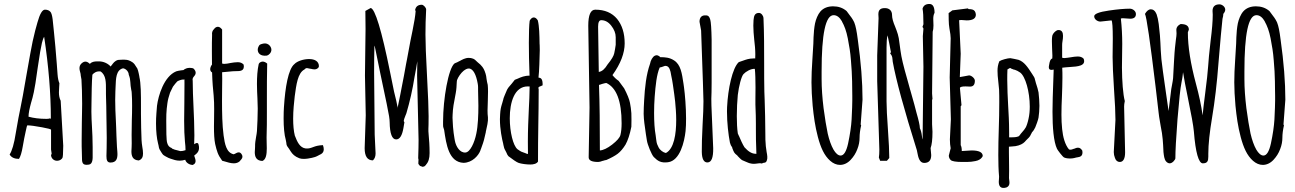

<svg xmlns="http://www.w3.org/2000/svg" viewBox="-20 -798 6430 953"><path d="M134.8 -290V-289.6C139.2 -304.2 144 -321.3 147.5 -338.9V-338.4C152.3 -359.9 158.7 -399.9 167 -460.9C176.3 -525.4 183.6 -566.4 188 -584.5C191.9 -599.6 195.3 -610.4 199.2 -615.2C221.2 -470.2 232.4 -334.5 232.4 -208.5L227.5 -210.4C223.1 -208.5 217.8 -208 210.4 -208C175.8 -208 146.5 -211.9 121.6 -218.8C121.6 -235.8 126.5 -259.3 134.8 -290ZM281.2 -297.9C274.9 -310.5 272.5 -324.2 272.5 -339.8C272.5 -349.1 272.9 -358.9 273.9 -370.1C273.9 -372.1 274.4 -374.5 274.4 -376.5V-379.4C274.4 -380.4 274.9 -383.8 274.9 -384.8C270.5 -394 267.1 -409.2 265.6 -429.7C264.2 -450.7 260.7 -500 254.9 -565.4L248 -637.2C245.6 -663.1 243.2 -686 241.2 -702.6C238.8 -720.7 235.4 -732.9 230.5 -739.3V-738.8C224.6 -746.1 215.8 -750 203.1 -750C189.9 -750 177.7 -729 166 -687L154.8 -646.5L142.1 -592.8C136.7 -568.8 127 -513.7 111.8 -428.2C97.2 -343.3 87.4 -288.1 81.5 -262.2C75.7 -236.8 68.4 -195.8 58.6 -139.2C50.3 -84 39.1 -47.9 27.8 -31.2C36.1 -16.6 52.2 -9.3 74.2 -9.3C81.5 -20.5 87.9 -41 92.8 -70.3C97.7 -98.6 102.5 -124 107.9 -147.5C111.8 -166 114.3 -175.8 115.2 -175.8C130.4 -175.8 155.3 -172.4 189.5 -166C218.8 -160.6 233.4 -156.7 233.4 -153.8V-55.7L236.3 -36.1C236.3 -34.2 235.8 -31.7 233.4 -28.8C233.4 -13.2 246.6 0 262.7 0C270.5 0 279.3 -2.4 286.1 -9.3C291.5 -14.2 292 -20.5 292.5 -29.8L293.9 -74.7Z M624.5 -496.1C615.7 -500.5 605 -502 595.7 -502C590.3 -502 585 -502 580.6 -501.5C575.7 -501 570.8 -500.5 565.4 -500.5C549.3 -495.6 542 -484.9 534.2 -474.1V-474.6L529.3 -467.8C518.1 -480.5 495.1 -495.1 465.8 -493.2C447.3 -494.1 434.1 -490.2 425.8 -481C419.9 -486.3 413.1 -492.2 404.3 -492.2C397.5 -492.2 391.1 -489.3 383.3 -481.9C376.5 -474.6 374.5 -467.3 374.5 -459C374.5 -450.7 377.4 -442.4 378.9 -436C379.4 -433.6 380.4 -431.2 380.4 -427.7C380.4 -427.7 380.9 -425.3 380.9 -422.4C382.3 -415 384.3 -404.3 384.3 -403.3C386.2 -372.1 387.7 -330.1 387.7 -283.7C387.7 -271 387.2 -258.3 387.2 -245.1C387.2 -229.5 386.2 -205.1 386.2 -189.5C385.7 -158.2 385.3 -127.9 385.3 -100.1C385.3 -80.1 385.3 -60.1 386.2 -43.5C386.7 -35.6 386.7 -29.3 386.7 -22.9C386.7 8.8 386.7 24.4 421.4 19C440.4 16.1 440.4 -10.3 439.9 -30.8V-67.4C439.9 -107.4 438 -139.6 436.5 -168.5C435.1 -190.9 433.6 -222.7 433.6 -243.7C434.1 -253.9 434.1 -269 434.1 -285.6C434.6 -331.1 435.5 -394.5 438.5 -427.2C445.8 -436.5 459.5 -445.8 479 -443.4C507.3 -424.8 505.9 -387.7 505.9 -349.1V-331.5C505.9 -324.7 505.9 -318.8 506.3 -313V-313.5C507.3 -297.9 507.8 -251.5 508.3 -211.4C508.3 -201.7 508.8 -192.4 508.8 -183.6C509.3 -158.2 509.8 -137.7 509.8 -113.8C509.8 -98.6 509.8 -82.5 509.3 -63C509.3 -55.7 509.3 -48.8 508.8 -42.5C508.3 -35.2 508.3 -28.8 508.3 -23.4C508.3 -2.9 512.2 8.8 528.3 8.8C557.6 8.8 563 -10.7 563 -33.7C563 -41.5 562 -49.3 561.5 -57.1C561 -61.5 560.5 -65.9 560.5 -69.8C558.1 -109.9 557.6 -141.1 556.6 -165L555.2 -197.3C553.2 -234.4 551.8 -267.6 551.8 -301.8C551.8 -314.5 552.2 -331.5 552.7 -344.7C553.2 -351.1 553.7 -359.4 553.7 -366.7C555.2 -407.7 555.7 -450.7 590.8 -459C606.4 -456.5 618.7 -441.4 619.1 -427.2C625.5 -410.6 626 -402.3 627 -390.1C627.4 -385.3 627.4 -378.4 628.4 -371.6L631.3 -353C632.8 -346.7 633.8 -341.3 633.8 -336.4C635.3 -315.4 635.7 -294.9 635.7 -273.9C635.7 -249 635.3 -224.6 634.3 -200.2C633.8 -176.3 633.3 -152.3 633.3 -128.4C633.3 -114.7 633.8 -100.6 633.8 -86.9C633.8 -83 633.8 -73.7 633.3 -67.4C632.8 -60.5 632.3 -53.7 632.3 -46.9C632.3 -23.9 638.2 -3.4 668.9 -1.5C685.5 -7.8 689.9 -20 689.9 -36.1C689.9 -46.4 688.5 -56.6 686.5 -67.9C684.6 -79.6 683.1 -91.8 682.6 -103C680.7 -150.4 680.2 -174.3 679.7 -232.9V-270C679.7 -329.1 679.7 -383.8 671.4 -418L671.9 -417.5L668.5 -434.1C666.5 -443.4 664.6 -450.7 661.6 -458C660.6 -460 649.9 -476.6 647.5 -479.5C640.6 -487.8 634.3 -491.2 627.9 -494.6Z M936.5 -459.5C912.1 -464.8 896.5 -456.1 890.6 -450.2C890.6 -450.2 883.8 -449.2 877.9 -448.7C869.1 -447.3 859.4 -445.8 854.5 -443.8C793.9 -418.9 765.6 -323.2 759.3 -272.9L756.3 -235.4C754.9 -218.8 754.4 -200.7 754.4 -184.6C754.4 -145.5 758.3 -110.4 764.2 -87.4L767.1 -75.2C768.6 -69.3 767.6 -66.4 772 -56.6C772.9 -54.2 786.6 -32.2 789.6 -29.8C793.5 -25.9 813 -15.6 816.4 -14.2L826.7 -10.3C841.3 -5.4 854.5 -0.5 872.1 -0.5C880.4 -0.5 889.6 -2 899.4 -4.9C903.8 10.7 920.4 19.5 935.1 21C957.5 13.7 950.7 -5.9 945.8 -20V-19.5C944.8 -21.5 944.3 -24.4 943.8 -25.9L947.8 -28.8C959.5 -38.1 974.6 -51.3 964.8 -83.5C960 -91.8 952.1 -87.9 943.8 -82C944.3 -96.2 944.8 -111.8 944.8 -126.5C944.8 -174.3 942.4 -222.2 940.4 -269.5C938.5 -312.5 936.5 -355 936.5 -397C934.1 -407.7 938.5 -413.6 942.9 -418.9C947.8 -424.3 951.2 -429.7 951.2 -437C951.2 -443.4 948.2 -449.7 941.4 -457ZM895 -141.6C895.5 -126 897 -109.4 897.9 -95.7C899.4 -80.1 901.4 -64.9 900.9 -52.7C891.1 -49.3 883.3 -47.9 875.5 -47.9L847.2 -55.2C841.8 -57.6 834.5 -60.5 834 -60.5C834 -60.5 833 -63 831.5 -63.5C821.3 -67.4 814 -73.7 810.1 -87.9C805.2 -100.6 805.2 -154.8 805.2 -199.2C805.2 -221.2 805.7 -242.7 807.6 -258.8C809.6 -277.3 812 -296.9 815.9 -311L823.7 -336.9L824.2 -338.4L838.4 -367.7C843.3 -375.5 856 -389.6 859.9 -394C865.7 -397.9 884.3 -404.8 890.1 -402.8L895 -403.8H895.5C896 -386.2 895.5 -376.5 895.5 -358.9C895.5 -334.5 895.5 -310.1 895 -285.6C894.5 -256.8 894 -227.5 894 -198.2C894 -179.7 894.5 -160.6 895 -142.1Z M1041.5 -652.3 1039.6 -650.9C1034.7 -644.5 1031.2 -637.2 1032.7 -624.5C1031.7 -602.1 1031.7 -574.2 1031.7 -543.9C1031.7 -521.5 1031.7 -497.6 1032.2 -477.5C1027.8 -472.2 1023.4 -461.9 1023.4 -455.1C1023.4 -448.7 1025.9 -441.9 1032.7 -438.5C1034.2 -387.2 1037.1 -358.9 1040.5 -323.7C1042.5 -301.8 1043 -278.3 1043 -256.8C1043 -239.3 1042.5 -222.2 1042.5 -206.1C1042.5 -193.8 1042 -181.6 1042 -169.9C1042 -134.8 1043.5 -105 1047.9 -83.5C1056.6 -46.9 1061 -29.8 1083 0L1093.8 2.9C1108.4 7.3 1125 12.7 1140.6 12.7C1152.3 12.7 1162.6 9.3 1170.9 1.5L1171.9 -0.5C1178.2 -6.8 1187 -15.6 1181.6 -28.3C1171.9 -48.8 1158.2 -41.5 1146 -34.7C1143.6 -33.2 1141.1 -32.2 1140.1 -32.2C1103.5 -39.6 1095.7 -84 1089.8 -126C1083 -177.2 1082 -239.3 1082 -297.4C1082 -318.4 1082.5 -339.4 1082.5 -360.4C1082.5 -375.5 1083 -391.1 1083 -405.8C1083 -417.5 1082.5 -428.2 1082.5 -439.5C1088.9 -440.4 1089.4 -440.4 1099.1 -440.9L1135.7 -444.3H1135.3C1139.6 -444.8 1145 -444.8 1149.9 -444.8C1171.9 -444.8 1195.3 -444.8 1189.5 -477.1C1182.1 -485.8 1171.9 -489.3 1160.2 -489.3C1147.9 -489.3 1136.2 -487.3 1124.5 -485.4C1112.8 -482.9 1102.1 -481 1093.8 -481C1089.4 -481 1085 -481.4 1082.5 -482.9V-651.4C1075.2 -660.6 1068.8 -665 1061.5 -665C1054.7 -665 1047.9 -661.6 1042.5 -653.8Z M1268.1 -574.7C1262.7 -567.4 1259.3 -559.1 1259.3 -551.3C1259.3 -533.7 1272.9 -518.1 1304.7 -522C1314.5 -524.4 1327.1 -536.6 1327.1 -550.8C1327.1 -560.1 1322.3 -570.8 1310.5 -578.6V-578.1C1297.4 -587.4 1272.5 -579.1 1268.1 -574.7ZM1264.2 -480.5C1257.3 -449.7 1255.4 -414.6 1255.4 -381.3C1255.4 -355 1256.8 -330.1 1257.8 -309.1C1258.8 -292.5 1259.3 -275.4 1259.3 -258.8C1259.3 -221.2 1257.3 -183.6 1255.4 -147.5C1254.9 -139.2 1252.9 -128.4 1251 -117.7C1248.5 -102.5 1245.6 -87.4 1246.1 -69.8C1246.1 -67.4 1246.1 -63.5 1245.6 -59.1C1245.1 -54.7 1244.6 -48.8 1244.6 -43C1244.6 -21 1251 -0.5 1282.2 1C1300.3 -5.9 1304.2 -31.7 1304.2 -61.5C1304.2 -69.8 1303.7 -78.6 1303.7 -86.4C1303.2 -92.8 1303.2 -109.4 1303.2 -115.7C1304.7 -157.2 1304.7 -199.7 1304.7 -241.7V-304.7C1304.7 -363.8 1304.7 -426.3 1306.2 -482.4C1292.5 -494.1 1279.8 -495.6 1267.6 -485.8Z M1563 -468.8C1563 -494.6 1541 -504.9 1514.2 -504.9C1487.3 -504.9 1455.6 -495.1 1441.4 -480C1410.6 -455.6 1395.5 -362.3 1389.6 -269.5C1389.6 -267.1 1389.2 -265.1 1389.2 -263.7C1388.7 -257.8 1388.2 -248.5 1388.2 -242.2C1387.7 -231.4 1387.7 -220.7 1387.7 -210C1387.7 -167.5 1391.1 -128.9 1398.4 -104C1399.9 -98.6 1400.4 -94.7 1400.9 -90.8C1401.4 -83.5 1401.9 -78.1 1406.7 -70.3V-70.8L1413.1 -61.5V-62L1422.4 -47.4C1431.6 -32.7 1442.9 -21.5 1465.3 -12.7C1471.2 -10.3 1479 -9.3 1487.8 -9.3C1513.2 -9.3 1547.9 -19 1551.8 -22L1561.5 -26.9H1561C1579.1 -34.7 1594.7 -43 1583 -77.6C1558.6 -76.7 1546.4 -72.3 1535.6 -68.4C1523.9 -64 1512.7 -59.6 1498 -61C1467.8 -64.5 1455.1 -94.7 1443.8 -124V-123C1437.5 -147 1435.1 -178.2 1435.1 -209C1435.1 -249 1439.5 -291 1442.9 -320.3C1450.7 -377 1457.5 -436 1491.2 -453.1C1495.1 -458 1499.5 -460 1503.9 -460C1506.3 -460 1514.6 -458 1521 -456.5V-457C1528.3 -455.1 1535.2 -453.6 1540.5 -453.6C1548.3 -453.6 1554.7 -456.1 1560.5 -462.4Z M2043 -742.7C2041.5 -719.2 2036.1 -688 2027.8 -647C2023.4 -627 2013.2 -576.7 2000 -502.9L1995.6 -480.5C1989.3 -442.9 1981 -400.9 1973.6 -363.3C1969.7 -340.3 1964.4 -317.4 1960 -294.4L1954.1 -266.1C1954.6 -264.6 1956.1 -252.4 1953.1 -267.6L1946.8 -298.3L1936 -342.8L1916.5 -438.5C1874 -648.9 1841.3 -755.4 1819.8 -758.3L1793.5 -743.7C1793.9 -725.1 1794.4 -690.9 1794.4 -653.8L1791.5 -422.9C1792.5 -356.9 1794.4 -291 1795.4 -225.6L1790 -62.5C1790 -22.5 1803.2 -2 1831.1 -2C1840.3 -10.7 1844.2 -22.5 1844.2 -36.6L1839.8 -129.9V-129.4L1836.9 -439.5C1836.9 -485.8 1837.4 -531.2 1838.4 -571.8C1841.8 -566.4 1840.8 -562 1867.7 -433.6C1895 -305.2 1909.7 -234.4 1911.1 -221.7C1913.1 -209 1914.1 -198.2 1914.1 -191.4C1915 -134.8 1925.8 -106 1946.3 -106C1964.8 -106 1976.1 -126 1982.4 -162.1L1987.3 -190.9L1983.9 -197.3C1984.4 -203.6 1987.3 -210.9 1992.2 -223.6C1992.2 -223.6 1992.2 -224.6 1992.7 -225.6V-224.6L1997.1 -235.8C2013.7 -292 2027.8 -352.5 2038.1 -419.4V-418.9C2043.5 -445.8 2047.9 -471.2 2051.3 -494.1L2050.3 -423.8L2057.6 -103.5C2057.6 -83 2057.1 -51.3 2055.7 -12.7C2058.1 -4.9 2057.1 -3.9 2056.6 6.3V15.6L2064.5 25.4L2079.1 30.3L2085.9 27.3L2086.9 27.8L2095.2 19.5L2094.7 19C2106.4 6.8 2112.3 -11.7 2112.3 -38.1C2112.3 -75.2 2109.9 -104.5 2107.9 -126C2106.4 -141.6 2106 -152.3 2106.4 -158.7C2106.9 -166.5 2107.4 -188 2107.4 -221.7C2107.4 -255.4 2105 -321.8 2099.6 -419.9C2094.2 -518.1 2091.8 -586.4 2091.8 -626.5C2091.8 -666.5 2092.8 -707.5 2095.2 -751C2095.2 -760.3 2081.5 -774.4 2073.7 -774.4C2054.7 -774.4 2043.9 -765.6 2040.5 -748.5Z M2235.8 -482.9C2205.6 -458.5 2179.2 -307.1 2179.2 -194.3V-177.2C2179.2 -170.9 2179.7 -167 2181.6 -162.1C2182.6 -159.2 2184.1 -156.2 2184.6 -152.3C2195.3 -80.1 2207.5 6.8 2280.8 10.3C2324.7 9.3 2354.5 -25.9 2363.8 -49.3L2366.7 -58.1V-57.1C2374 -77.6 2381.3 -95.7 2386.2 -120.1C2387.7 -127.9 2390.1 -135.3 2391.6 -143.1L2391.1 -142.6C2397 -168.5 2403.8 -196.8 2401.9 -215.3C2400.4 -225.6 2399.9 -238.3 2399.9 -249.5C2399.9 -264.6 2400.9 -283.7 2401.4 -299.3C2401.9 -314.5 2402.3 -330.1 2402.3 -343.8C2402.3 -356 2401.9 -367.2 2400.9 -376.5C2398.4 -385.7 2396.5 -396 2395 -406.2C2394 -416 2392.6 -425.3 2389.6 -434.6V-433.6C2381.8 -460.9 2369.1 -474.6 2352.1 -487.8L2346.2 -493.2C2341.3 -498.5 2335.4 -503.9 2328.1 -506.8C2320.8 -509.8 2314 -510.7 2306.6 -510.7C2288.6 -510.7 2274.4 -502 2260.7 -494.6L2261.2 -495.1C2253.4 -490.7 2244.6 -486.3 2239.7 -484.9ZM2248.5 -400.4C2253.9 -416 2268.1 -436 2280.8 -446.3C2290.5 -454.1 2299.3 -458 2306.6 -458C2329.1 -458 2343.8 -425.3 2351.1 -383.3C2353.5 -371.6 2353 -359.9 2353 -347.2C2353 -340.3 2353 -330.1 2353.5 -322.8C2354 -310.1 2354.5 -293 2354.5 -272.5C2354.5 -228.5 2352.5 -172.9 2344.2 -134.8C2335.4 -90.3 2313.5 -42.5 2290.5 -41C2263.2 -38.6 2243.2 -70.3 2237.8 -99.6L2235.8 -110.8C2232.9 -127.4 2230 -148.9 2228.5 -168.5L2227.1 -193.4C2226.6 -200.7 2226.1 -206.5 2226.1 -213.4C2226.1 -217.8 2226.6 -223.1 2226.6 -229C2227.5 -259.3 2233.4 -292 2239.7 -322.8C2241.7 -331.5 2242.7 -340.3 2244.1 -348.6V-348.1C2245.6 -357.9 2246.1 -370.1 2246.6 -380.4C2247.1 -389.6 2247.6 -397.9 2248.5 -400.9Z M2608.9 -693.4C2606.4 -675.3 2605 -636.7 2605 -586.4C2605 -539.6 2606 -482.4 2608.4 -422.4C2584 -422.9 2564.9 -414.6 2549.8 -407.7L2535.2 -401.9C2531.2 -396.5 2524.4 -388.2 2520 -382.8C2508.8 -370.6 2498.5 -358.9 2493.7 -345.7L2494.1 -346.2C2492.2 -340.8 2488.8 -333.5 2486.3 -328.1C2482.4 -318.4 2478.5 -309.1 2478 -305.7L2478.5 -306.2C2476.1 -296.4 2473.6 -288.6 2471.7 -282.2V-282.7C2466.3 -264.6 2463.9 -255.4 2462.4 -230.5C2461.9 -222.2 2461.4 -213.9 2461.4 -206.5C2461.4 -156.7 2471.2 -109.4 2478.5 -81.1L2478 -81.5C2481.9 -63.5 2482.4 -61.5 2489.7 -48.3L2494.1 -39.6C2496.6 -33.2 2499 -27.8 2503.4 -22.9L2507.3 -20C2520.5 -9.8 2545.4 8.3 2554.7 10.7C2567.9 15.1 2592.8 18.6 2612.3 18.6C2628.9 18.6 2644 14.6 2650.4 3.9C2650.4 -60.1 2650.9 -119.1 2651.9 -175.8C2652.8 -232.4 2653.8 -289.6 2653.8 -354C2650.4 -365.7 2654.3 -366.7 2658.7 -368.2C2664.1 -370.1 2668.9 -372.6 2673.3 -374.5C2674.3 -408.7 2664.1 -411.1 2652.8 -413.1C2656.7 -443.8 2658.2 -508.8 2659.2 -549.3C2659.2 -557.6 2659.2 -566.4 2658.7 -574.2C2658.7 -576.2 2658.2 -578.1 2658.2 -581.1C2657.7 -622.6 2656.7 -668.9 2649.4 -696.8C2643.6 -706.1 2637.2 -711.4 2629.4 -711.4C2622.1 -711.4 2615.7 -706.5 2609.9 -696.8ZM2510.3 -210.9C2510.3 -290 2533.2 -369.1 2599.6 -369.1C2602.1 -369.1 2606 -369.1 2608.9 -368.7C2608.4 -325.2 2606.9 -295.9 2605 -259.3C2602.5 -205.6 2600.1 -153.8 2600.1 -94.7C2600.1 -75.2 2600.1 -55.7 2600.6 -33.7C2596.2 -33.7 2592.8 -35.6 2586.9 -38.1L2574.7 -42.5C2566.9 -44.4 2557.1 -51.3 2548.8 -57.1H2548.3V-57.6C2526.9 -75.2 2510.3 -143.1 2510.3 -210.9Z M3113.8 -235.8C3112.3 -253.9 3110.4 -271.5 3106.9 -287.6C3103.5 -305.7 3093.3 -330.1 3078.1 -359.4L3050.8 -396.5C3038.6 -404.8 3028.3 -414.6 3020 -425.3C3060.5 -481.4 3080.6 -534.7 3080.6 -582.5C3080.6 -632.8 3067.9 -673.3 3043 -704.1C3017.6 -734.4 2981.9 -750 2934.6 -750C2911.6 -750 2899.9 -723.6 2899.9 -670.4L2906.2 -264.2L2901.9 -17.1C2901.9 -1.5 2918 5.9 2949.2 5.9C2955.1 5.9 2962.4 3.9 2972.7 0L2972.2 0.5C2979.5 -2 2985.4 -3.4 2989.7 -3.9C3013.2 -14.2 3032.2 -24.4 3045.9 -34.7C3059.6 -44.9 3073.7 -62 3085 -80.6C3096.2 -100.6 3106.4 -130.9 3113.8 -168.9C3113.8 -179.2 3114.3 -192.4 3114.3 -202.6C3114.3 -213.4 3113.8 -223.6 3113.8 -234.9ZM2953.1 -376.5C2957.5 -377 2959 -378.4 2968.3 -381.3C2976.1 -383.8 2983.9 -385.3 2989.3 -386.2C3039.6 -363.3 3065.4 -296.9 3065.4 -186C3065.4 -163.1 3063.5 -144 3059.6 -128.4C3056.6 -115.2 3042.5 -99.1 3018.1 -80.1C2994.6 -62 2974.1 -52.2 2957.5 -51.3C2957.5 -176.8 2956.5 -284.7 2953.1 -376.5ZM2948.7 -665.5C2948.7 -687.5 2954.1 -697.8 2964.4 -697.8C2982.9 -697.8 2999.5 -689 3013.7 -670.9C3028.3 -652.3 3036.1 -633.3 3036.1 -613.3V-575.7C3034.2 -560.5 3031.7 -547.9 3028.8 -533.7C3026.4 -521 3015.6 -502.4 2995.6 -478C2982.4 -456.1 2968.8 -443.4 2952.1 -440.9Z M3325.2 -498.5C3303.2 -512.7 3281.2 -514.2 3257.3 -514.2C3251 -522 3240.2 -526.9 3229.5 -521L3230 -521.5C3219.2 -515.6 3209.5 -499 3206.5 -481.4C3187.5 -428.2 3180.7 -363.8 3177.2 -299.3C3175.8 -278.8 3174.8 -250.5 3174.8 -232.9C3175.3 -217.8 3176.3 -200.7 3178.2 -187.5C3181.2 -163.6 3184.1 -146 3186 -131.3L3190.9 -100.6C3193.4 -81.5 3213.9 -30.3 3225.1 -18.6C3245.1 1.5 3260.7 11.7 3295.4 7.3C3355.5 0 3377 -94.7 3382.8 -147C3384.8 -165.5 3385.3 -186.5 3385.3 -209C3385.3 -266.1 3379.9 -330.1 3375 -365.2L3372.6 -382.3C3364.7 -434.6 3358.9 -477.5 3325.2 -498.5ZM3331.1 -293.9C3333.5 -268.6 3336.4 -235.4 3336.4 -202.6C3336.4 -132.8 3325.7 -59.6 3285.2 -38.6C3272 -41 3255.4 -52.7 3248.5 -67.4L3241.7 -82.5V-82C3239.7 -85.9 3238.3 -96.7 3236.8 -107.4L3234.4 -126.5C3229 -155.3 3226.6 -194.8 3226.6 -236.8C3226.6 -263.2 3227.5 -290.5 3229.5 -317.4C3233.9 -374.5 3239.3 -428.2 3254.4 -462.9C3261.2 -463.9 3267.6 -466.3 3272.9 -468.3C3277.3 -470.2 3281.7 -472.2 3288.6 -470.2C3301.8 -467.3 3308.1 -449.2 3311.5 -423.8C3311.5 -423.3 3312 -420.9 3312.5 -418.9C3314.5 -409.7 3318.4 -390.1 3319.8 -378.4L3322.3 -360.8C3324.7 -342.8 3328.6 -319.3 3331.1 -293.9Z M3511.7 -340.3C3512.2 -346.2 3512.2 -357.4 3512.2 -388.7V-601.1C3511.2 -655.3 3508.8 -688.5 3505.4 -700.7V-700.2C3499.5 -721.2 3491.7 -722.2 3477.1 -721.7C3461.4 -720.7 3452.1 -710 3452.1 -689.9L3460 -646.5C3468.8 -411.6 3471.2 -312 3471.2 -312C3471.2 -307.1 3471.7 -301.8 3471.7 -295.9C3471.7 -267.1 3470.2 -228.5 3467.3 -178.7C3464.4 -119.6 3462.9 -74.2 3463.4 -44.4C3463.9 -8.8 3473.6 8.8 3491.7 8.3C3511.7 7.8 3520.5 -15.6 3520 -62L3511.2 -274.4C3510.7 -287.1 3510.7 -297.9 3510.7 -307.6C3510.7 -322.8 3511.2 -334 3511.7 -340.8Z M3747.1 -733.9C3724.6 -733.9 3722.2 -715.8 3720.7 -701.7C3720.7 -701.2 3720.2 -699.2 3720.2 -698.2C3719.7 -689.9 3719.2 -679.7 3719.2 -670.9C3719.2 -648.4 3721.2 -625.5 3723.6 -601.6C3726.6 -577.1 3729 -551.8 3729 -527.8C3729 -520 3729 -515.6 3728.5 -507.8C3721.7 -508.8 3724.1 -507.8 3718.8 -507.8C3697.8 -507.8 3682.1 -502 3668.5 -497.1C3661.1 -494.1 3650.4 -490.7 3647 -489.7C3615.2 -460.9 3593.3 -357.4 3588.9 -266.6C3588.4 -259.3 3588.4 -252 3588.4 -245.1C3588.4 -188 3595.2 -130.9 3603 -90.3C3606 -79.1 3608.9 -74.2 3611.3 -70.8L3612.8 -69.3C3613.8 -68.4 3614.3 -66.4 3614.7 -63C3623 -41.5 3624 -38.6 3638.2 -27.3L3637.7 -28.3L3641.1 -24.4H3640.6C3647 -17.6 3659.2 -4.9 3664.1 -2.9C3669.4 -1 3673.3 1 3678.7 3.4C3689.9 8.3 3700.7 12.7 3704.1 13.2L3703.6 12.7C3709.5 14.6 3715.8 15.1 3720.7 15.1C3727.5 15.1 3732.9 14.6 3737.8 13.7C3745.6 12.7 3752 11.2 3762.2 13.7C3765.6 10.7 3768.1 10.3 3770 10.3C3776.9 9.3 3783.2 9.3 3786.1 -1.5V-1C3790.5 -11.7 3788.6 -26.9 3785.2 -43.5C3783.7 -52.2 3782.2 -61.5 3781.2 -72.3C3778.8 -98.1 3778.8 -110.8 3778.8 -134.8C3778.8 -190.9 3776.9 -253.4 3775.4 -302.7L3773.9 -343.3V-342.8C3772.9 -385.3 3772.9 -432.6 3772.9 -481.4C3772.9 -555.2 3772.9 -634.8 3769.5 -709.5C3769 -718.3 3759.8 -733.9 3747.1 -733.9ZM3670.4 -430.2C3681.6 -442.4 3707.5 -458 3726.6 -456.1C3729 -436.5 3730 -398.9 3730 -364.3C3730 -342.8 3729.5 -321.8 3729.5 -305.7V-278.8C3731.4 -236.8 3731.9 -208.5 3731.9 -183.1V-158.2C3731.9 -125 3731.9 -90.8 3734.4 -34.7L3732.4 -34.2C3732.4 -34.2 3732.4 -34.7 3731 -34.7C3711.4 -34.7 3693.8 -46.4 3675.3 -66.9C3667 -79.1 3654.3 -107.9 3647.5 -124V-123.5L3642.1 -135.7V-136.2C3638.7 -158.2 3637.2 -189.9 3637.2 -221.7C3637.2 -256.8 3639.2 -297.4 3642.1 -326.7C3647.5 -371.1 3659.7 -418.5 3670.4 -430.2Z M4261.2 -303.2C4261.2 -390.6 4253.4 -489.7 4237.8 -600.6C4232.4 -644 4226.6 -670.9 4221.2 -683.6L4221.7 -683.1C4216.8 -694.8 4209.5 -707.5 4199.2 -720.2L4182.1 -743.2C4163.1 -759.3 4141.1 -766.6 4115.2 -766.6C4088.9 -766.6 4067.4 -758.3 4052.2 -741.2C4039.1 -726.1 4029.8 -702.1 4025.4 -681.6C4021.5 -662.6 4018.6 -632.3 4018.1 -613.3C4018.1 -602.5 4017.1 -591.8 4017.1 -581.5C4016.6 -569.8 4015.1 -542.5 4012.2 -501C4009.3 -460 4007.8 -422.4 4007.8 -389.2C4007.8 -356.4 4009.8 -317.4 4013.7 -273.4C4019 -220.2 4025.4 -171.9 4039.6 -118.2C4053.7 -64.9 4071.3 -25.9 4100.6 0C4115.2 13.2 4132.3 20.5 4149.4 20.5C4168 20.5 4186.5 12.2 4202.1 -4.4C4216.8 -20 4228 -37.6 4235.4 -57.6C4243.2 -77.1 4246.6 -96.2 4246.6 -115.2C4246.6 -132.3 4249 -152.3 4254.4 -175.8L4252 -180.2ZM4117.7 -722.7C4134.3 -722.7 4147.5 -711.9 4159.2 -691.9H4158.7C4171.4 -669.4 4180.7 -644.5 4188 -607.9C4195.3 -569.8 4200.7 -539.1 4203.6 -499V-499.5L4207.5 -444.8C4208.5 -430.2 4209 -413.6 4209.5 -394C4210 -375 4210 -360.8 4210 -352.1C4210.4 -344.2 4210.4 -334 4210.4 -322.3V-298.8C4210.4 -284.7 4209.5 -251.5 4207 -205.1C4205.1 -171.9 4199.2 -130.9 4189.5 -85.4C4180.7 -45.9 4168.5 -25.9 4152.3 -25.9C4140.1 -25.9 4127.9 -37.1 4117.2 -55.2C4105 -76.7 4095.7 -104 4088.4 -135.3C4081.5 -168 4074.7 -210 4067.9 -260.7C4061.5 -312.5 4058.1 -360.8 4058.1 -405.3V-443.4C4058.1 -629.9 4077.6 -722.7 4117.7 -722.7Z M4599.1 -63C4605 -79.1 4608.4 -105 4608.4 -144L4606.4 -181.2V-301.8L4608.4 -307.1C4607.4 -316.4 4606.4 -328.1 4606.4 -334L4609.4 -640.1C4611.8 -647.5 4613.3 -657.7 4613.3 -671.4L4612.3 -704.6C4612.3 -716.3 4614.3 -726.6 4618.7 -734.4C4618.7 -764.2 4609.9 -778.3 4593.3 -778.3C4574.7 -778.3 4563.5 -770.5 4559.1 -754.9C4562 -740.7 4563.5 -714.8 4563.5 -677.7L4558.6 -664.1C4561.5 -661.1 4563 -658.7 4563.5 -655.8L4560.5 -618.7L4563.5 -466.8L4559.6 -127.4C4559.6 -119.6 4559.6 -111.8 4559.1 -105.5C4557.6 -109.9 4556.6 -115.2 4556.2 -121.1C4554.2 -139.2 4550.3 -153.3 4545.9 -161.1C4545.4 -176.8 4539.6 -202.1 4529.3 -237.3L4518.1 -280.3C4515.1 -292 4508.3 -315.9 4498 -351.6V-351.1C4488.8 -382.8 4480 -418 4470.7 -449.2C4462.9 -478 4457.5 -501.5 4454.1 -519C4451.2 -537.1 4447.8 -556.2 4445.3 -578.1C4442.9 -601.6 4439.5 -618.7 4436 -629.9V-629.4C4432.6 -640.1 4428.7 -651.9 4423.3 -665C4413.1 -689 4407.7 -707.5 4407.7 -723.6C4407.7 -747.1 4391.6 -757.8 4372.6 -757.8C4353.5 -757.8 4339.8 -752 4339.8 -727.5C4339.8 -721.2 4340.8 -713.9 4340.8 -707.5L4334 -522.9V-395L4344.7 -55.7C4344.7 -42 4343.8 -21 4342.3 -16.1L4348.6 0H4382.3L4394 -13.7C4394 -44.9 4391.6 -95.2 4387.2 -156.7C4382.8 -217.8 4380.4 -264.2 4380.4 -294.9V-562C4380.4 -587.9 4381.8 -607.9 4385.3 -622.6C4385.3 -621.1 4385.7 -620.1 4386.2 -618.7L4392.6 -588.9C4395 -578.1 4397.5 -564.5 4401.4 -543C4401.4 -542 4401.9 -540.5 4402.3 -540L4398.4 -532.2C4405.3 -525.4 4409.2 -516.6 4409.7 -505.4L4411.1 -491.7C4427.7 -399.9 4467.8 -253.4 4531.2 -51.3L4530.8 -52.7L4534.7 -33.7C4540 -4.4 4550.3 10.7 4567.4 10.7C4590.3 10.7 4602.1 -2 4602.1 -28.3Z M4748.5 -270.5 4752.4 -275.9 4744.6 -361.3C4745.6 -366.7 4754.9 -369.1 4772.5 -369.1L4794.9 -368.2C4811.5 -368.2 4818.8 -378.4 4818.8 -397.5C4818.8 -409.2 4801.8 -423.8 4790 -423.8C4774.9 -420.4 4759.3 -418.5 4744.1 -415.5L4748.5 -531.2L4740.7 -697.3C4741.7 -698.2 4745.1 -698.7 4752.4 -698.7L4778.3 -696.8C4808.6 -696.8 4823.7 -706.5 4823.7 -725.1C4823.7 -731 4821.8 -737.3 4818.4 -742.7V-742.2C4814.5 -749 4805.2 -752.9 4787.6 -752.9L4784.2 -756.3L4707 -746.6L4688.5 -732.9C4689 -718.8 4688 -680.2 4692.4 -657.7C4696.8 -634.8 4698.7 -618.2 4698.7 -607.9L4693.8 -413.6L4699.7 -205.6L4694.8 -106C4694.8 -89.4 4696.3 -74.7 4698.7 -62L4689.5 -25.9C4689.5 -17.1 4692.9 -9.8 4698.7 -3.9C4704.6 2.4 4724.1 5.9 4756.3 5.9H4778.8C4793 5.9 4808.1 4.4 4821.3 1.5C4837.9 -1.5 4851.1 -9.3 4857.9 -23.4C4857.9 -42 4839.4 -51.3 4802.2 -51.3L4753.9 -48.3C4753.9 -61.5 4752 -71.3 4748.5 -77.6Z M5005.9 -71.3C5015.6 -71.8 5025.4 -72.8 5035.6 -76.2C5055.2 -82.5 5064.5 -90.8 5072.8 -101.1L5086.9 -115.2C5090.8 -118.7 5095.2 -126 5098.1 -133.3V-132.8L5102.5 -141.6C5108.9 -147.9 5113.8 -155.8 5118.7 -166C5122.6 -174.8 5133.3 -204.1 5134.8 -214.4C5137.2 -231.4 5139.2 -252 5139.2 -272.9C5139.2 -294.9 5137.2 -317.4 5134.8 -339.4C5133.3 -349.6 5127 -370.1 5122.6 -383.3V-382.8C5122.1 -386.2 5120.1 -390.6 5119.6 -394L5117.7 -400.9C5116.2 -409.2 5114.7 -413.1 5109.9 -420.4V-419.9L5103.5 -430.2C5080.6 -465.8 5063.5 -491.2 5035.6 -501C5029.8 -502.4 4998 -509.3 4994.6 -509.3C4982.4 -509.3 4950.2 -501 4940.4 -494.1C4933.1 -477.1 4931.2 -461.9 4931.2 -446.3C4931.2 -429.7 4932.6 -413.6 4934.6 -397.5C4936.5 -383.3 4938 -368.2 4939 -353C4939.9 -332.5 4939.9 -311.5 4939.9 -290C4939.9 -247.1 4939 -202.1 4937.5 -157.7C4936 -113.8 4935.1 -69.8 4935.1 -28.3C4935.1 8.3 4936 46.4 4939 79.1C4939 81.5 4939 84.5 4938.5 88.4C4938 93.3 4937.5 98.1 4937.5 104C4937.5 123.5 4944.3 141.1 4974.6 132.8C4993.2 125.5 4991.2 109.4 4989.3 94.7V95.2C4988.8 92.3 4988.3 88.4 4988.3 85.9C4988.8 74.2 4988.8 62 4988.8 49.3C4988.8 32.2 4988.8 14.2 4988.3 -3.4C4987.8 -16.6 4987.8 -29.3 4987.8 -42V-69.8ZM5046.9 -134.3C5043.5 -129.4 5038.6 -122.6 5036.1 -121.6H5036.6C5025.4 -116.7 5010.7 -116.2 4997.6 -116.2H4988.8C4989.3 -130.4 4988.8 -132.8 4988.8 -146C4988.8 -192.4 4986.3 -234.4 4983.9 -275.9C4981.9 -316.9 4979.5 -357.4 4979.5 -401.4C4979.5 -418.5 4979.5 -436 4980.5 -453.6L4981.9 -454.1C4987.8 -458 4994.1 -461.9 4995.6 -460C4996.6 -458.5 5001.5 -456.1 5006.8 -454.6C5010.3 -452.6 5015.1 -451.7 5017.1 -451.7C5025.4 -449.2 5035.2 -443.8 5043.5 -438L5043 -438.5C5069.8 -419.4 5091.3 -342.3 5091.3 -268.6C5091.3 -247.6 5089.4 -227.1 5085 -208C5081.5 -190.4 5074.7 -170.9 5071.3 -165.5C5067.4 -158.7 5060.1 -148.9 5055.2 -144Z M5231.9 -648.9C5224.6 -648.9 5202.6 -633.3 5202.1 -613.8C5201.2 -607.9 5201.2 -600.1 5201.2 -591.8C5201.2 -582.5 5201.7 -568.4 5202.1 -558.1C5202.6 -545.4 5203.6 -533.2 5203.6 -521.5C5203.6 -517.6 5203.6 -511.7 5203.1 -507.8C5193.8 -504.4 5190.4 -496.1 5187 -473.6V-474.1C5181.6 -448.7 5196.3 -449.7 5210 -452.6C5209.5 -432.6 5208 -407.7 5207.5 -379.9C5206.1 -337.9 5204.1 -289.6 5204.1 -243.7C5204.1 -167 5209.5 -94.7 5226.6 -59.1C5228 -55.2 5254.4 -19 5262.2 -16.1C5272 -12.2 5281.7 -11.2 5290.5 -11.2C5306.2 -11.2 5318.4 -15.1 5321.8 -16.1C5321.8 -16.1 5325.7 -16.6 5327.6 -17.1C5340.8 -19 5356.9 -22.5 5352.1 -50.3C5345.2 -61 5338.9 -64.9 5330.6 -64.9C5324.2 -64.9 5317.9 -62.5 5311.5 -59.6L5312 -60.1C5303.7 -57.1 5294.4 -52.7 5286.1 -56.2C5266.1 -79.6 5255.9 -118.2 5252 -157.2C5249.5 -180.2 5248.5 -205.1 5248.5 -229C5248.5 -258.8 5249.5 -287.6 5251 -318.4C5252 -349.6 5253.4 -381.8 5253.4 -412.6C5253.4 -428.2 5253.4 -446.3 5252.4 -461.9C5263.2 -463.4 5276.9 -464.4 5290 -465.3C5330.1 -467.8 5371.6 -470.7 5358.9 -506.3C5351.1 -515.1 5340.3 -517.6 5329.1 -517.6C5317.9 -517.6 5306.6 -515.6 5294.9 -513.7C5283.2 -512.2 5271 -509.8 5263.2 -509.8C5258.8 -509.8 5254.4 -510.3 5252 -511.7V-574.2C5252 -579.1 5252.4 -586.4 5253.9 -594.2C5255.4 -602.1 5256.3 -611.3 5256.3 -619.6C5256.3 -636.7 5251 -649.9 5231.9 -648.9Z M5559.6 -269C5559.6 -275.9 5560.5 -285.6 5563 -296.4C5554.2 -329.6 5549.3 -394 5548.8 -462.4L5550.3 -580.6C5550.3 -622.1 5547.9 -666.5 5543.5 -705.6C5544.9 -707 5548.3 -707.5 5553.2 -707.5C5577.1 -706.1 5589.8 -705.1 5589.8 -705.1C5608.9 -705.1 5618.2 -712.9 5618.2 -728.5C5618.2 -743.2 5602.1 -754.9 5588.4 -754.9C5562 -754.9 5527.3 -752 5483.9 -745.6C5435.5 -738.8 5411.1 -729 5411.1 -717.3C5411.1 -701.7 5427.7 -690.9 5441.9 -690.9L5497.1 -696.8C5501 -692.4 5503.4 -662.1 5503.4 -606L5502.4 -514.6C5502.4 -480 5504.9 -426.8 5509.3 -357.4C5514.2 -288.6 5516.6 -237.3 5516.6 -203.1L5508.3 -43C5508.3 -33.2 5510.3 -23.9 5514.2 -13.7C5518.6 -0.5 5527.3 5.9 5538.1 5.9C5555.2 5.9 5564.5 -10.3 5564.5 -42Z M5875 -317.9C5892.6 -232.4 5903.3 -174.8 5905.8 -145.5C5914.1 -40 5929.7 12.7 5950.2 12.7C5973.1 12.7 5977.5 1 5977.5 -20.5V-34.7C5977.5 -81.1 5983.9 -141.6 5996.6 -216.8C6009.3 -292.5 6020.5 -383.8 6028.3 -489.3C6037.1 -593.8 6043.5 -666.5 6047.9 -704.6C6050.8 -714.8 6051.8 -722.2 6051.8 -726.6V-729C6058.1 -735.8 6061.5 -743.7 6061.5 -750C6061.5 -765.6 6044.4 -776.4 6033.2 -776.4C6010.3 -776.4 5998.5 -765.1 5998.5 -743.7L5999.5 -725.1C5999.5 -694.3 5996.1 -650.9 5988.8 -594.2C5982.4 -538.1 5978 -495.6 5976.6 -468.3C5975.1 -441.4 5969.7 -395.5 5961.4 -330.1C5956.1 -288.6 5951.7 -253.9 5949.2 -225.6C5942.9 -272.9 5931.6 -325.2 5916 -382.8C5889.6 -481.4 5876 -565.9 5876 -637.7L5880.9 -650.9C5880.9 -669.4 5867.7 -678.7 5839.8 -678.7C5826.2 -671.9 5818.8 -662.1 5818.8 -650.4L5819.8 -632.3C5819.8 -625 5818.8 -614.3 5816.4 -599.6L5812 -560.5C5810.5 -550.8 5809.6 -529.3 5807.6 -499.5C5807.6 -493.7 5806.6 -487.3 5806.6 -481.9C5805.7 -458.5 5803.7 -433.6 5802.7 -409.7C5802.2 -403.3 5800.3 -391.6 5797.4 -376.5C5794.4 -362.3 5792.5 -349.6 5791.5 -338.4C5790.5 -328.6 5787.6 -303.2 5782.2 -263.2C5781.2 -257.3 5780.8 -252.4 5780.3 -247.1L5767.1 -338.4C5754.9 -423.8 5747.1 -479 5744.6 -504.4C5741.7 -536.1 5740.7 -562.5 5739.7 -585.4C5739.3 -597.2 5738.3 -611.3 5737.3 -623C5735.8 -640.1 5733.9 -659.7 5731.4 -678.7C5729 -698.2 5725.1 -715.3 5720.7 -727.5C5713.9 -744.6 5703.1 -752 5691.9 -752C5682.1 -752 5671.4 -743.7 5663.1 -729C5670.9 -715.8 5689 -589.8 5715.8 -367.7L5731 -237.3L5733.4 -218.3L5741.2 -171.9C5751.5 -124 5752.9 -85 5754.4 -54.2C5754.4 -49.8 5754.9 -46.4 5754.9 -43C5754.9 -42 5755.4 -40.5 5755.4 -39.6C5756.8 -27.3 5758.8 -7.8 5767.1 2.4C5772.5 8.8 5778.8 12.7 5786.1 12.7C5799.8 12.7 5814 -5.9 5814 -12.2C5814 -47.4 5817.4 -112.3 5824.7 -208V-207.5C5832.5 -302.2 5838.9 -361.8 5844.2 -387.2C5848.1 -405.3 5850.6 -422.9 5852.1 -439.5C5857.4 -405.8 5865.2 -365.2 5875 -317.9Z M6359.9 -303.2C6359.9 -390.6 6352.1 -489.7 6336.4 -600.6C6331.1 -644 6325.2 -670.9 6319.8 -683.6L6320.3 -683.1C6315.4 -694.8 6308.1 -707.5 6297.9 -720.2L6280.8 -743.2C6261.7 -759.3 6239.7 -766.6 6213.9 -766.6C6187.5 -766.6 6166 -758.3 6150.9 -741.2C6137.7 -726.1 6128.4 -702.1 6124 -681.6C6120.1 -662.6 6117.2 -632.3 6116.7 -613.3C6116.7 -602.5 6115.7 -591.8 6115.7 -581.5C6115.2 -569.8 6113.8 -542.5 6110.8 -501C6107.9 -460 6106.4 -422.4 6106.4 -389.2C6106.4 -356.4 6108.4 -317.4 6112.3 -273.4C6117.7 -220.2 6124 -171.9 6138.2 -118.2C6152.3 -64.9 6169.9 -25.9 6199.2 0C6213.9 13.2 6231 20.5 6248 20.5C6266.6 20.5 6285.2 12.2 6300.8 -4.4C6315.4 -20 6326.7 -37.6 6334 -57.6C6341.8 -77.1 6345.2 -96.2 6345.2 -115.2C6345.2 -132.3 6347.7 -152.3 6353 -175.8L6350.6 -180.2ZM6216.3 -722.7C6232.9 -722.7 6246.1 -711.9 6257.8 -691.9H6257.3C6270 -669.4 6279.3 -644.5 6286.6 -607.9C6293.9 -569.8 6299.3 -539.1 6302.2 -499V-499.5L6306.2 -444.8C6307.1 -430.2 6307.6 -413.6 6308.1 -394C6308.6 -375 6308.6 -360.8 6308.6 -352.1C6309.1 -344.2 6309.1 -334 6309.1 -322.3V-298.8C6309.1 -284.7 6308.1 -251.5 6305.7 -205.1C6303.7 -171.9 6297.9 -130.9 6288.1 -85.4C6279.3 -45.9 6267.1 -25.9 6251 -25.9C6238.8 -25.9 6226.6 -37.1 6215.8 -55.2C6203.6 -76.7 6194.3 -104 6187 -135.3C6180.2 -168 6173.3 -210 6166.5 -260.7C6160.2 -312.5 6156.7 -360.8 6156.7 -405.3V-443.4C6156.7 -629.9 6176.3 -722.7 6216.3 -722.7Z"/></svg>

Font: Amatic Mod Bold ONEptTWO
Style: Bold
Weight: 700
Designer: David Occhino Design
Foundry: David Occhino Design
Version: Version 1.2